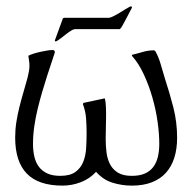

<svg xmlns="http://www.w3.org/2000/svg" viewBox="-20 -580 605 605"><path d="M481.9 -126.5Q481.9 -157.7 476.6 -196Q471.2 -234.4 460.2 -272.7Q449.2 -311 433.1 -345.7Q417 -380.4 396 -403.8L395.5 -406.2L397.5 -407.7Q414.1 -411.6 430.7 -416.5Q447.3 -421.4 464.4 -421.4Q467.8 -421.4 470.2 -417.5Q481 -397.5 486.8 -376Q492.7 -354.5 499.5 -333Q514.6 -287.1 526.4 -241Q538.1 -194.8 538.1 -146Q538.1 -110.8 529.3 -83Q520.5 -55.2 502.9 -35.6Q485.4 -16.1 458.5 -5.6Q431.6 4.9 395.5 4.9Q363.8 4.9 334.2 -4.4Q304.7 -13.7 282.7 -38.6Q262.7 -16.6 234.6 -5.9Q206.5 4.9 177.2 4.9Q101.1 4.9 64.5 -33Q27.8 -70.8 27.8 -146.5Q27.8 -171.4 31.5 -195.1Q35.2 -218.8 41 -242.2Q46.9 -265.6 53.7 -288.8Q60.5 -312 66.9 -335.4Q69.3 -345.2 71 -354.5Q72.8 -363.8 72.8 -373.5Q72.8 -381.3 71.5 -388.9Q70.3 -396.5 69.3 -404.3Q75.7 -407.7 85.7 -410.9Q95.7 -414.1 106.7 -416.5Q117.7 -418.9 128.2 -420.7Q138.7 -422.4 146 -422.4Q152.8 -422.4 152.8 -415Q152.8 -414.6 149.4 -404.3Q146 -394 141.8 -381.3Q137.7 -368.7 133.8 -356.9Q129.9 -345.2 128.9 -342.3Q120.6 -316.4 112.8 -289.8Q105 -263.2 98.4 -235.8Q91.8 -208.5 87.9 -180.9Q84 -153.3 84 -126.5Q84 -104.5 88.4 -85.9Q92.8 -67.4 102.8 -54.2Q112.8 -41 129.2 -33.4Q145.5 -25.9 169.9 -25.9Q200.7 -25.9 217.5 -38.1Q234.4 -50.3 242.2 -69.8Q250 -89.4 251.5 -113.5Q252.9 -137.7 252.9 -161.1Q252.9 -184.6 251.2 -207.3Q249.5 -230 241.2 -252L242.2 -254.4L243.7 -255.9L309.6 -270L310.5 -269Q313 -260.7 313.7 -243.9Q314.5 -227.1 314.2 -208Q314 -189 313.5 -170.7Q313 -152.3 313 -142.1Q313 -120.1 315.7 -99.1Q318.4 -78.1 327.1 -61.8Q335.9 -45.4 352.1 -35.6Q368.2 -25.9 395.5 -25.9Q419.9 -25.9 436.5 -33.2Q453.1 -40.5 463.1 -54Q473.1 -67.4 477.5 -85.9Q481.9 -104.5 481.9 -126.5ZM156.7 -449.7H153.8L152.8 -452.6L178.2 -522L181.2 -523.9H321.3Q327.6 -523.9 336.9 -528.6Q346.2 -533.2 356.2 -539.3Q366.2 -545.4 375.7 -551.3Q385.3 -557.1 392.1 -560.1L395 -559.6V-558.1L396 -556.2Q393.1 -550.8 387.9 -540.8Q382.8 -530.8 377.2 -520.3Q371.6 -509.8 366.5 -500.5Q361.3 -491.2 357.9 -488.3H218.3Q211.9 -488.3 204.1 -483.4Q196.3 -478.5 187.7 -471.9Q179.2 -465.3 171.1 -459Q163.1 -452.6 156.7 -449.7Z"/></svg>

Font: CAT Linz
Style: Regular
Weight: 400
Designer: Peter Wiegel
Foundry: Peter Wiegel
Version: Version 1.08